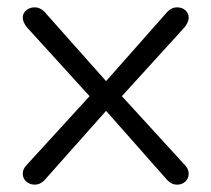

<svg xmlns="http://www.w3.org/2000/svg" viewBox="-20 -492 576 523"><path d="M312 -230 483 -43Q494 -32 494 -19Q494 -6 485 2.5Q476 11 462 11Q448 11 436 -1L269 -190L101 -1Q89 11 75 11Q61 11 51.5 2.5Q42 -6 42 -19Q42 -32 53 -43L224 -230L53 -418Q42 -432 42 -444Q42 -456 51.5 -464Q61 -472 75 -472Q89 -472 101 -460L269 -271L436 -460Q448 -472 462 -472Q476 -472 485 -464Q494 -456 494 -444Q494 -432 483 -418Z"/></svg>

Font: Jura Medium
Style: Regular
Weight: 500
Designer: Daniel Johnson, Alexei Vanyashin
Foundry: Daniel Johnson
Version: Version 5.103